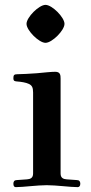

<svg xmlns="http://www.w3.org/2000/svg" viewBox="-20 -763 374 789"><path d="M89 -665C89 -638 140 -587 167 -587C194 -587 245 -638 245 -665C245 -692 194 -743 167 -743C140 -743 89 -692 89 -665ZM35 -8C35 2 39 6 45 6C58 6 85 4 105 2C128 0 153 -2 172 -2C191 -2 216 0 239 2C259 4 286 6 299 6C305 6 310 2 310 -8C310 -17 306 -23 296 -23L254 -26C241 -27 229 -31 229 -50V-440C229 -454 228 -468 207 -468C191 -468 163 -465 131 -462C106 -460 65 -458 51 -458C38 -458 35 -454 35 -442C35 -429 41 -429 52 -428C66 -427 87 -424 99 -418C111 -412 116 -404 116 -383V-50C116 -31 104 -27 91 -26L49 -23C39 -23 35 -17 35 -8Z"/></svg>

Font: Monomakh Unicode
Style: Regular
Weight: 400
Version: Version 1.2